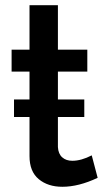

<svg xmlns="http://www.w3.org/2000/svg" viewBox="-20 -715 408 743"><path d="M335 -113.8 357.9 -26.9Q284.7 7.8 221.2 7.8Q165.5 7.8 129.9 -21.7Q94.2 -51.3 94.2 -110.8V-262.2H34.2V-330.1H94.2V-438H24.9V-522.9H94.2V-694.8H204.1V-522.9H317.9V-438H204.1V-330.1H306.2V-262.2H204.1V-146Q205.6 -119.6 220.7 -106.2Q235.8 -92.8 259.8 -92.8Q294.4 -92.8 335 -113.8Z"/></svg>

Font: Rawline SemiBold
Style: Regular
Weight: 600
Designer: Matt McInerney, Pablo Impallari, Rodrigo Fuenzalida
Foundry: Matt McInerney, Pablo Impallari, Rodrigo Fuenzalida
Version: Version 4.020;PS 004.020;hotconv 1.0.88;makeotf.lib2.5.64775